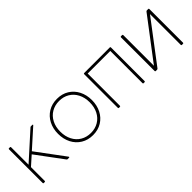

<svg xmlns="http://www.w3.org/2000/svg" viewBox="109 -1259 2025 2025"><g transform="rotate(-45 1121.5 -246.5)"><path d="M98 13H83Q75 13 75 5V-498Q75 -506 83 -506H98Q106 -506 106 -498V-237L400 -502Q404 -506 410 -506H430Q436 -506 437.5 -503Q439 -500 435 -496L231 -313L465 2Q467 6 467 8Q467 13 460 13H440Q432 13 429 8L207 -291L106 -201V5Q106 13 98 13Z M556 -247Q556 -324 587.5 -385.5Q619 -447 676.5 -482Q734 -517 809 -517Q884 -517 941 -482Q998 -447 1029.5 -385.5Q1061 -324 1061 -247Q1061 -169 1029.5 -107.5Q998 -46 941 -11Q884 24 809 24Q734 24 676.5 -11Q619 -46 587.5 -107.5Q556 -169 556 -247ZM1028 -247Q1028 -318 1000 -372Q972 -426 922.5 -455.5Q873 -485 809 -485Q745 -485 695 -455.5Q645 -426 617 -372Q589 -318 589 -247Q589 -176 617 -121.5Q645 -67 695 -37.5Q745 -8 809 -8Q873 -8 923 -38Q973 -68 1000.5 -122Q1028 -176 1028 -247Z M1564 5V-476H1227V5Q1227 13 1219 13H1204Q1196 13 1196 5V-498Q1196 -506 1204 -506H1587Q1595 -506 1595 -498V5Q1595 13 1587 13H1572Q1564 13 1564 5Z M1779 -498V-40L2128 -500Q2133 -506 2141 -506H2160Q2168 -506 2168 -498V5Q2168 13 2160 13H2143Q2135 13 2135 5V-455L1785 7Q1781 13 1772 13H1754Q1745 13 1745 5V-498Q1745 -506 1754 -506H1770Q1779 -506 1779 -498Z"/></g></svg>

Font: LINE Seed JP_TTF Thin
Style: Regular
Weight: 250
Designer: LY Corporation & Fontrix & Fontworks
Version: Version 1.008